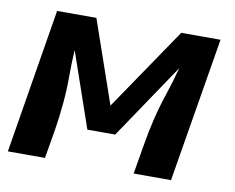

<svg xmlns="http://www.w3.org/2000/svg" viewBox="-64 -612 847 693"><g transform="rotate(10 360.0 -265.0)"><path d="M5 0H141L159 -106Q167 -156 171.5 -205.5Q176 -255 176 -304Q176 -353 179 -402L274 -127H376L562 -403Q549 -353 532.5 -304Q516 -255 504 -205.5Q492 -156 484 -106L466 0H603L691 -530H547L341 -227L236 -530H92Z"/></g></svg>

Font: Iosevka Sparkle XBdObl
Style: Regular
Weight: 800
Italic angle: -9°
Designer: Belleve Invis
Foundry: Belleve Invis
Version: Version 4.5.0; ttfautohint (v1.8.3)